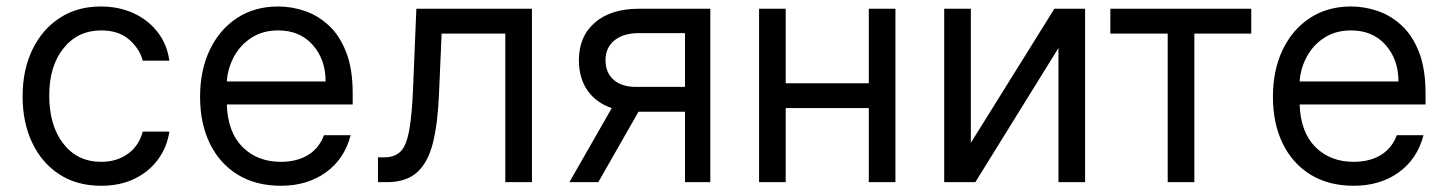

<svg xmlns="http://www.w3.org/2000/svg" viewBox="-20 -573 4556 604"><path d="M298.3 11.4Q221.6 11.4 166.2 -24.9Q110.8 -61.1 81 -124.6Q51.1 -188.2 51.1 -269.9Q51.1 -353 81.9 -416.7Q112.6 -480.5 167.8 -516.5Q223 -552.6 296.9 -552.6Q354.4 -552.6 400.6 -531.2Q446.7 -509.9 476.2 -471.6Q505.7 -433.2 512.8 -382.1H429Q419.4 -419.4 386.5 -448.3Q353.7 -477.3 298.3 -477.3Q224.8 -477.3 179.9 -421.3Q134.9 -365.4 134.9 -272.7Q134.9 -177.9 179.3 -120.9Q223.7 -63.9 298.3 -63.9Q347.3 -63.9 382.3 -89.1Q417.3 -114.3 429 -159.1H512.8Q505.7 -110.8 477.8 -72.3Q449.9 -33.7 404.3 -11.2Q358.7 11.4 298.3 11.4Z M863.6 11.4Q784.8 11.4 727.8 -23.6Q670.8 -58.6 640.1 -121.6Q609.4 -184.7 609.4 -268.5Q609.4 -352.3 640.1 -416.4Q670.8 -480.5 726 -516.5Q781.2 -552.6 855.1 -552.6Q897.7 -552.6 939.3 -538.4Q980.8 -524.1 1014.9 -492.4Q1049 -460.6 1069.2 -408.4Q1089.5 -356.2 1089.5 -279.8V-244.3H693.5Q696.4 -157 743.1 -110.4Q789.8 -63.9 863.6 -63.9Q913 -63.9 948.2 -84.9Q983.3 -105.8 999.3 -147.7H1083.1Q1063.6 -72.8 1005.1 -30.7Q946.7 11.4 863.6 11.4ZM693.5 -316.8H1004.3Q1004.3 -386 963.8 -431.6Q923.3 -477.3 855.1 -477.3Q807.2 -477.3 772 -454.9Q736.9 -432.5 716.6 -395.8Q696.4 -359 693.5 -316.8Z M1169 0V-78.1H1188.9Q1221.6 -78.1 1240.1 -96.4Q1258.5 -114.7 1267.4 -163.5Q1276.3 -212.4 1279.8 -304L1289.8 -545.5H1653.4V0H1569.6V-467.3H1369.3L1360.8 -272.7Q1356.9 -183.2 1341.6 -122.5Q1326.3 -61.8 1292.1 -30.9Q1257.8 0 1197.4 0Z M2134.9 0V-221.6H1988.6L1862.2 0H1771.3L1904.5 -233Q1855.1 -249.6 1828.1 -288.5Q1801.1 -327.4 1801.1 -383.5Q1801.1 -458.8 1851.6 -502.1Q1902 -545.5 1990.1 -545.5H2214.5V0ZM2134.9 -299.7V-468.8H1990.1Q1941.1 -468.8 1913 -446Q1884.9 -423.3 1884.9 -383.5Q1884.9 -344.5 1910.3 -322.1Q1935.7 -299.7 1980.1 -299.7Z M2451.7 -545.5V-311.1H2713.1V-545.5H2796.9V0H2713.1V-233H2451.7V0H2367.9V-545.5Z M3034.1 -123.6 3296.9 -545.5H3393.5V0H3309.7V-421.9L3048.3 0H2950.3V-545.5H3034.1Z M3473 -467.3V-545.5H3916.2V-467.3H3737.2V0H3653.4V-467.3Z M4238.6 11.4Q4159.8 11.4 4102.8 -23.6Q4045.8 -58.6 4015.1 -121.6Q3984.4 -184.7 3984.4 -268.5Q3984.4 -352.3 4015.1 -416.4Q4045.8 -480.5 4101 -516.5Q4156.2 -552.6 4230.1 -552.6Q4272.7 -552.6 4314.3 -538.4Q4355.8 -524.1 4389.9 -492.4Q4424 -460.6 4444.2 -408.4Q4464.5 -356.2 4464.5 -279.8V-244.3H4068.5Q4071.4 -157 4118.1 -110.4Q4164.8 -63.9 4238.6 -63.9Q4288 -63.9 4323.2 -84.9Q4358.3 -105.8 4374.3 -147.7H4458.1Q4438.6 -72.8 4380.1 -30.7Q4321.7 11.4 4238.6 11.4ZM4068.5 -316.8H4379.3Q4379.3 -386 4338.8 -431.6Q4298.3 -477.3 4230.1 -477.3Q4182.2 -477.3 4147 -454.9Q4111.9 -432.5 4091.6 -395.8Q4071.4 -359 4068.5 -316.8Z"/></svg>

Font: Inter Zeller
Style: Regular
Weight: 400
Designer: Rasmus Andersson; Joe Bland
Foundry: zeller
Version: Version 3.015;git-dec3a8cb1